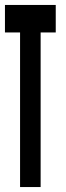

<svg xmlns="http://www.w3.org/2000/svg" viewBox="-28 -755 268 775"><path d="M53 -624V0H136V-624H197V-735H-8V-624Z"/></svg>

Font: League Gothic Condensed
Style: Regular
Weight: 400
Width: 3
Designer: Tyler Finck
Foundry: The League of Moveable Type
Version: Version 1.001;PS 001.001;hotconv 1.0.56;makeotf.lib2.0.21325